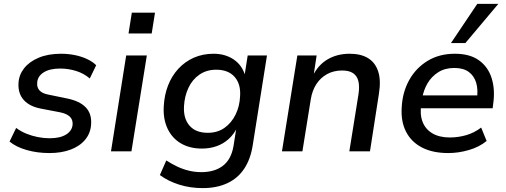

<svg xmlns="http://www.w3.org/2000/svg" viewBox="-20 -777 2599 986"><path d="M234 9Q171 9 117 -6.5Q63 -22 29 -50L63 -120Q87 -102 115.5 -90.5Q144 -79 174.5 -73Q205 -67 235 -67Q289 -67 320 -86.5Q351 -106 353 -139Q354 -163 338.5 -178Q323 -193 290 -200L191 -219Q132 -230 102 -263.5Q72 -297 75 -350Q77 -392 103.5 -426Q130 -460 178.5 -480.5Q227 -501 294 -501Q328 -501 362 -494.5Q396 -488 425.5 -474.5Q455 -461 474 -442L441 -374Q411 -400 371 -412.5Q331 -425 289 -425Q234 -425 203 -404.5Q172 -384 171 -351Q169 -328 183 -312.5Q197 -297 229 -291L326 -271Q389 -258 420 -226Q451 -194 448 -141Q446 -95 418.5 -61Q391 -27 343.5 -9Q296 9 234 9Z M640 -605 657 -712H776L759 -605ZM550 0 628 -492H734L655 0Z M1021 189Q956 189 899.5 171Q843 153 801 122L834 47Q862 65 890.5 78.5Q919 92 950 99.5Q981 107 1014 107Q1082 107 1124.5 74.5Q1167 42 1179 -26L1194 -121L1197 -120Q1180 -86 1153 -62Q1126 -38 1091.5 -26Q1057 -14 1017 -14Q954 -14 908.5 -41Q863 -68 840 -117.5Q817 -167 821 -232Q824 -289 843 -338Q862 -387 895.5 -423.5Q929 -460 975 -480.5Q1021 -501 1077 -501Q1136 -501 1179.5 -472Q1223 -443 1239 -389L1236 -390L1252 -492H1351L1278 -32Q1267 40 1234 89.5Q1201 139 1147 164Q1093 189 1021 189ZM1047 -95Q1097 -95 1133 -120.5Q1169 -146 1190 -189Q1211 -232 1213 -284Q1217 -346 1184.5 -382.5Q1152 -419 1090 -419Q1041 -419 1004.5 -394Q968 -369 948 -326.5Q928 -284 925 -233Q921 -169 953 -132Q985 -95 1047 -95Z M1428 0 1507 -492H1606L1590 -387H1586Q1614 -444 1663 -472.5Q1712 -501 1776 -501Q1833 -501 1870 -478.5Q1907 -456 1922 -410.5Q1937 -365 1926 -296L1880 0H1774L1821 -293Q1827 -333 1820.5 -360Q1814 -387 1793.5 -401Q1773 -415 1737 -415Q1693 -415 1659 -396Q1625 -377 1604 -344Q1583 -311 1576 -267L1533 0Z M2282 9Q2202 9 2147 -19.5Q2092 -48 2065 -101Q2038 -154 2043 -226Q2047 -304 2081.5 -366Q2116 -428 2176 -464.5Q2236 -501 2316 -501Q2393 -501 2440 -467Q2487 -433 2505 -375Q2523 -317 2513 -245L2510 -221H2122L2132 -287H2448L2429 -269Q2436 -316 2425.5 -351.5Q2415 -387 2387.5 -407.5Q2360 -428 2313 -428Q2265 -428 2230.5 -406Q2196 -384 2175.5 -349Q2155 -314 2148 -272L2144 -247Q2135 -192 2149.5 -153Q2164 -114 2200 -92.5Q2236 -71 2290 -71Q2333 -71 2374.5 -83Q2416 -95 2451 -122L2479 -53Q2441 -22 2388 -6.5Q2335 9 2282 9ZM2296 -556 2431 -757H2539L2370 -556Z"/></svg>

Font: Nunito Sans 10pt SemiBold
Style: Italic
Weight: 600
Italic angle: -9°
Designer: Vernon Adams
Foundry: Vernon Adams
Version: Version 3.101;gftools[0.9.27]